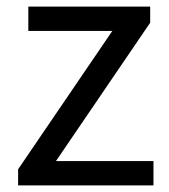

<svg xmlns="http://www.w3.org/2000/svg" viewBox="-20 -563 514 583"><path d="M35 0H446V-74H150L436 -494V-543H66V-469H321L35 -49Z"/></svg>

Font: Noto Sans CJK TC Regular
Style: Regular
Weight: 400
Designer: Ryoko NISHIZUKA (kana & ideographs); Paul D. Hunt (Latin, Greek & Cyrillic); Wenlong ZHANG (bopomofo); Sandoll Communica
Foundry: Adobe Systems Incorporated
Version: Version 1.001;PS 1.001;hotconv 1.0.78;makeotf.lib2.5.61930